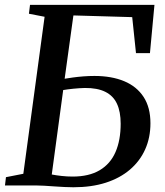

<svg xmlns="http://www.w3.org/2000/svg" viewBox="-22 -763 678 790"><path d="M280 7.5Q264 7.5 243.8 6.5Q223.5 5.5 201.8 4Q180 2.5 160 1.2Q140 0 124.5 0H-1.5L2.5 -34L74 -48L161.5 -694L97 -706.5L101.5 -743H613.5L595 -544.5H537.5L522 -692.5L280 -699.5L244 -439Q258 -441.5 278.2 -444.2Q298.5 -447 321.8 -448.8Q345 -450.5 366.5 -450.5Q437 -450.5 488.8 -429Q540.5 -407.5 568.8 -364.2Q597 -321 597 -256Q597 -197 575.5 -148.8Q554 -100.5 512.8 -65.2Q471.5 -30 413 -11.2Q354.5 7.5 280 7.5ZM277 -36.5Q344 -36.5 388 -62.5Q432 -88.5 453.2 -137.2Q474.5 -186 474.5 -254Q474.5 -303.5 459.2 -336.2Q444 -369 411.2 -385.2Q378.5 -401.5 327 -401Q305 -400.5 280.2 -398Q255.5 -395.5 238 -392.5L191 -45Q209 -41.5 231.8 -39Q254.5 -36.5 277 -36.5Z"/></svg>

Font: Merriweather 60pt Medium
Style: Italic
Weight: 500
Italic angle: -7.8°
Version: Version 2.101